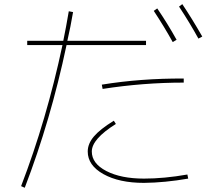

<svg xmlns="http://www.w3.org/2000/svg" viewBox="-20 -846 1040 920"><path d="M716.8 -793.9 733.4 -805.7Q782.2 -734.4 826.2 -655.3L807.6 -644.5Q767.6 -716.8 716.8 -793.9ZM837.9 -814.5 853.5 -826.2Q899.4 -757.8 949.2 -670.9L930.7 -661.1Q890.6 -734.4 837.9 -814.5ZM467.8 -440.4Q654.3 -470.7 860.4 -469.7V-450.2Q667 -450.2 471.7 -419.9ZM400.4 -120.1Q400.4 -157.2 429.7 -191.9Q459 -226.6 525.4 -267.6L535.2 -252Q419.9 -179.7 419.9 -120.1Q419.9 -62.5 489.7 -26.4Q559.6 9.8 669.9 9.8Q766.6 9.8 877.9 -9.8L881.8 9.8Q769.5 29.3 669.9 30.3Q550.8 30.3 475.6 -11.7Q400.4 -53.7 400.4 -120.1ZM110.4 -629.9V-650.4H283.2Q296.9 -716.8 309.6 -792L330.1 -788.1Q318.4 -718.8 302.7 -650.4H679.7V-629.9H298.8Q222.7 -269.5 98.6 53.7L81.1 45.9Q203.1 -271.5 279.3 -629.9Z"/></svg>

Font: Mgen+ 1m thin
Style: Regular
Weight: 100
Designer: [Source Han Sans]
Ryoko NISHIZUKA  (kana & ideographs); Paul D. Hunt (Latin, Greek & Cyrillic); Wenlong ZHANG  (bopomofo
Version: Version 1.059.20150602